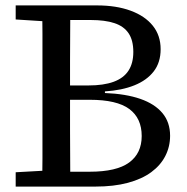

<svg xmlns="http://www.w3.org/2000/svg" viewBox="-20 -690 693 710"><path d="M38 0V-53L164 -60H177V0ZM136 0Q137 -52 137 -103.5Q137 -155 137 -207Q137 -259 137 -311V-360Q137 -412 137 -463.5Q137 -515 137 -567Q137 -619 136 -670H240Q240 -619 239.5 -567.5Q239 -516 239 -464Q239 -412 239 -360V-319Q239 -263 239 -209.5Q239 -156 239.5 -104Q240 -52 240 0ZM199 0V-55H312Q411 -55 457.5 -89Q504 -123 504 -187Q504 -253 458 -287Q412 -321 312 -321H188V-374H307Q363 -374 400 -387.5Q437 -401 455 -428.5Q473 -456 473 -498Q473 -541 455.5 -567Q438 -593 403 -604.5Q368 -616 316 -616H199V-670H339Q410 -670 463 -650.5Q516 -631 545 -595Q574 -559 574 -508Q574 -459 548.5 -426Q523 -393 477 -374.5Q431 -356 368 -352V-346Q445 -343 498.5 -324.5Q552 -306 580.5 -272Q609 -238 609 -188Q609 -148 591.5 -113.5Q574 -79 539.5 -53.5Q505 -28 453 -14Q401 0 332 0ZM38 -618V-670H177V-610H164Z"/></svg>

Font: Source Serif 4
Style: Regular
Weight: 400
Designer: Frank Grießhammer
Foundry: Adobe Systems Incorporated
Version: Version 4.004;hotconv 1.0.116;makeotfexe 2.5.65601